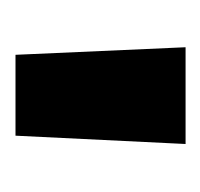

<svg xmlns="http://www.w3.org/2000/svg" viewBox="-26 -704 265 254"><g transform="rotate(90 107.0 -577.5)"><path d="M171 -690H43L53 -465H160Z"/></g></svg>

Font: Exo 2 Extra Bold
Style: Regular
Weight: 800
Designer: Natanael Gama
Version: Version 1.001;PS 001.001;hotconv 1.0.88;makeotf.lib2.5.64775